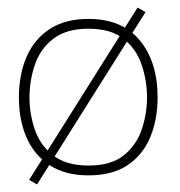

<svg xmlns="http://www.w3.org/2000/svg" viewBox="-20 -454 477 508"><path d="M57 22 344 -434 365 -422 78 34ZM214 10Q153 10 112 -16.5Q71 -43 50.5 -89.5Q30 -136 30 -196Q30 -257 50.5 -304Q71 -351 112 -377.5Q153 -404 214 -404Q303 -404 350 -347Q397 -290 397 -196Q397 -138 377.5 -91Q358 -44 317.5 -17Q277 10 214 10ZM214 -16Q274 -16 307.5 -43Q341 -70 355 -111.5Q369 -153 369 -196Q369 -240 355 -282Q341 -324 307.5 -351Q274 -378 214 -378Q155 -378 120.5 -351Q86 -324 72 -282Q58 -240 58 -196Q58 -153 72 -111.5Q86 -70 120.5 -43Q155 -16 214 -16Z"/></svg>

Font: Darker Grotesque Light
Style: Regular
Weight: 300
Designer: Gabriel Lam
Foundry: TypeRant
Version: Version 1.000;gftools[0.9.28]